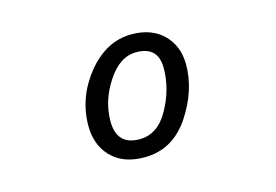

<svg xmlns="http://www.w3.org/2000/svg" viewBox="-73 -632 1147 799"><g transform="rotate(-15 500.0 -232.5)"><path d="M318.4 -32.2Q269.5 -84 269.5 -165Q269.5 -287.1 350.6 -387.7Q432.6 -487.3 541 -487.3Q627 -487.3 677.7 -437.5Q728.5 -386.7 728.5 -307.6Q728.5 -195.3 657.2 -87.9Q584 21.5 461.9 21.5Q369.1 21.5 318.4 -32.2ZM587.9 -142.6Q634.8 -227.5 634.8 -317.4Q634.8 -410.2 541 -410.2Q468.8 -410.2 416 -328.1Q363.3 -248 363.3 -160.2Q363.3 -56.6 461.9 -56.6Q541 -56.6 587.9 -142.6Z"/></g></svg>

Font: KTXP_ComRound
Style: Medium
Weight: 500
Version: Version 1.01;May 16, 2022;FontCreator 13.0.0.2683 64-bit